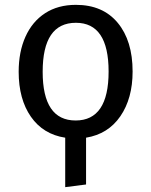

<svg xmlns="http://www.w3.org/2000/svg" viewBox="-20 -559 624 792"><path d="M335 9V202L249 213V9Q158 -5 107.5 -77.5Q57 -150 57 -263Q57 -345 85 -407.5Q113 -470 166 -504.5Q219 -539 293 -539Q404 -539 465.5 -465Q527 -391 527 -264Q527 -153 476.5 -79.5Q426 -6 335 9ZM428 -264Q428 -465 293 -465Q156 -465 156 -263Q156 -62 292 -62Q428 -62 428 -264Z"/></svg>

Font: Fira GO
Style: Regular
Weight: 400
Designer: Carrois Corporate
Foundry: Carrois Corporate GbR
Version: Version 0.300